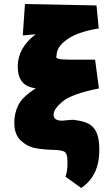

<svg xmlns="http://www.w3.org/2000/svg" viewBox="-20 -738 518 953"><path d="M473 7Q473 135 383 195L305 139Q315 113 315 69Q315 43 311 31Q307 19 299 14.5Q291 10 275 8Q269 7 261.5 7Q254 7 247 6Q198 5 157 -2.5Q116 -10 83.5 -40Q51 -70 51 -129Q51 -176 71 -216.5Q91 -257 158 -300Q68 -309 68 -408Q68 -500 157 -568L93 -562L104 -718L459 -711L470 -596H465Q364 -579 312.5 -542Q261 -505 261 -464Q261 -462 260 -459.5Q259 -457 259 -455Q259 -449 273 -445.5Q287 -442 329 -442H452L471 -299Q336 -272 291 -234.5Q246 -197 246 -169Q246 -139 288 -139Q291 -139 321 -142Q325 -142 333.5 -143Q342 -144 345 -143Q393 -138 420 -123.5Q447 -109 460 -78.5Q473 -48 473 7Z"/></svg>

Font: Ysabeau Heavy
Style: Regular
Weight: 800
Designer: Christian Thalmann (Catharsis Fonts)
Version: Version 0.003